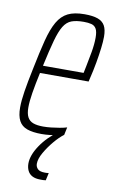

<svg xmlns="http://www.w3.org/2000/svg" viewBox="-83 -563 481 805"><g transform="rotate(10 157.5 -160.5)"><path d="M120 8Q82 8 58 -0.5Q34 -9 23 -30Q12 -51 12 -86Q12 -115 18.5 -156Q25 -197 37 -254Q52 -329 65 -379.5Q78 -430 95.5 -460.5Q113 -491 140 -504.5Q167 -518 211 -518Q246 -518 267 -510.5Q288 -503 297.5 -486Q307 -469 307 -439Q307 -419 303.5 -390Q300 -361 294 -327Q288 -293 279 -256L276 -243H69Q58 -192 52 -155Q46 -118 46 -92Q46 -66 54 -51Q62 -36 78.5 -30Q95 -24 121 -24Q137 -24 155 -26Q173 -28 190.5 -31Q208 -34 221 -38L214 -5Q204 -2 188 1Q172 4 154.5 6Q137 8 120 8ZM76 -275H249L255 -304Q261 -333 267 -367Q273 -401 273 -429Q273 -455 266 -467Q259 -479 245.5 -482.5Q232 -486 213 -486Q181 -486 161 -478.5Q141 -471 127.5 -449Q114 -427 102.5 -385.5Q91 -344 76 -275ZM148 197Q127 197 113.5 190Q100 183 93.5 169.5Q87 156 87 139Q87 104 115.5 61.5Q144 19 192 -15L214 -5Q195 9 174 34Q153 59 137.5 86Q122 113 122 134Q122 147 131 156Q140 165 161 165Q164 165 167.5 165Q171 165 178 164L171 196Q164 197 159.5 197Q155 197 148 197Z"/></g></svg>

Font: Saira UltraCondensed Thin
Style: Italic
Weight: 250
Width: 1
Italic angle: -12°
Designer: Hector Gatti with collaboration of the Omnibus-Type team
Foundry: Omnibus-Type
Version: Version 1.101